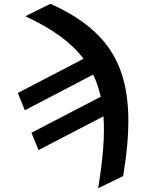

<svg xmlns="http://www.w3.org/2000/svg" viewBox="-20 -788 787 1021"><path d="M424.4 -475.5Q374.3 -541.5 297.9 -596.9Q221.6 -652.3 114.7 -701.7L247.9 -767.8Q322.1 -734.7 381.4 -696.9Q440.7 -659.1 486.5 -615.9Q532.3 -572.8 565 -523.8Q597.7 -474.8 618.6 -419.4Q639.6 -364 650.2 -301.3Q660.9 -238.6 662.3 -168Q663.7 -97.3 656.6 -18.3Q649.5 60.7 634.9 148.4L501.8 213.1Q520.6 101.2 528.2 6.2Q535.9 -88.8 530.2 -169.4L185 9.9L147 -82L515.6 -273.4Q501.4 -337 475.5 -391.3L112.2 -201.7L74.6 -293.7Z"/></svg>

Font: Inter P Semi Bold
Style: Italic
Weight: 600
Italic angle: 9.39999°
Designer: Rasmus Andersson
Foundry: rsms
Version: Version 3.018;git-588b23468